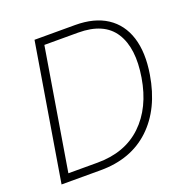

<svg xmlns="http://www.w3.org/2000/svg" viewBox="-130 -845 924 962"><g transform="rotate(-20 332.0 -364.0)"><path d="M244.6 0H36.1L156.7 -727.5H373Q475.1 -727.5 541.3 -684.3Q607.4 -641.1 633.1 -560.1Q658.7 -479 640.1 -365.7Q611.8 -192.9 509.3 -96.4Q406.7 0 244.6 0ZM87.4 -41H243.2Q389.2 -41 480 -127.4Q570.8 -213.9 595.7 -365.7Q620.6 -516.1 566.2 -601.3Q511.7 -686.5 374.5 -686.5H194.3Z"/></g></svg>

Font: Inter Display ExtraLight
Style: Italic
Weight: 200
Italic angle: -9.39999°
Designer: Rasmus Andersson
Foundry: rsms
Version: Version 4.000;git-a52131595